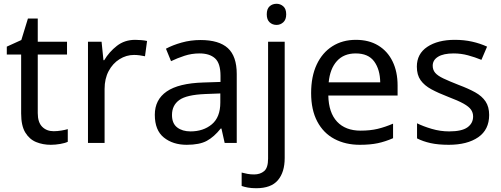

<svg xmlns="http://www.w3.org/2000/svg" viewBox="-20 -757 2656 1017"><path d="M264 -62Q284 -62 305 -65.5Q326 -69 339 -73V-6Q325 1 299 5.5Q273 10 249 10Q207 10 171.5 -4.5Q136 -19 114 -55Q92 -91 92 -156V-468H16V-510L93 -545L128 -659H180V-536H335V-468H180V-158Q180 -109 203.5 -85.5Q227 -62 264 -62Z M696 -546Q711 -546 728.5 -544.5Q746 -543 759 -540L748 -459Q735 -462 719.5 -464Q704 -466 690 -466Q649 -466 613 -443.5Q577 -421 555.5 -380.5Q534 -340 534 -286V0H446V-536H518L528 -438H532Q558 -482 599 -514Q640 -546 696 -546Z M1042 -545Q1140 -545 1187 -502Q1234 -459 1234 -365V0H1170L1153 -76H1149Q1114 -32 1075.5 -11Q1037 10 969 10Q896 10 848 -28.5Q800 -67 800 -149Q800 -229 863 -272.5Q926 -316 1057 -320L1148 -323V-355Q1148 -422 1119 -448Q1090 -474 1037 -474Q995 -474 957 -461.5Q919 -449 886 -433L859 -499Q894 -518 942 -531.5Q990 -545 1042 -545ZM1068 -259Q968 -255 929.5 -227Q891 -199 891 -148Q891 -103 918.5 -82Q946 -61 989 -61Q1057 -61 1102 -98.5Q1147 -136 1147 -214V-262Z M1393 -681Q1393 -710 1408 -723.5Q1423 -737 1445 -737Q1465 -737 1480.5 -723.5Q1496 -710 1496 -681Q1496 -653 1480.5 -639Q1465 -625 1445 -625Q1423 -625 1408 -639Q1393 -653 1393 -681ZM1337 240Q1312 240 1293 236.5Q1274 233 1260 228V157Q1275 161 1291 164Q1307 167 1326 167Q1358 167 1379 149.5Q1400 132 1400 83V-536H1488V80Q1488 155 1452 197.5Q1416 240 1337 240Z M1865 -546Q1934 -546 1983.5 -516Q2033 -486 2059.5 -431.5Q2086 -377 2086 -304V-251H1719Q1721 -160 1765.5 -112.5Q1810 -65 1890 -65Q1941 -65 1980.5 -74.5Q2020 -84 2062 -102V-25Q2021 -7 1981 1.5Q1941 10 1886 10Q1810 10 1751.5 -21Q1693 -52 1660.5 -113.5Q1628 -175 1628 -264Q1628 -352 1657.5 -415Q1687 -478 1740.5 -512Q1794 -546 1865 -546ZM1864 -474Q1801 -474 1764.5 -433.5Q1728 -393 1721 -321H1994Q1993 -389 1962 -431.5Q1931 -474 1864 -474Z M2571 -148Q2571 -70 2513 -30Q2455 10 2357 10Q2301 10 2260.5 1Q2220 -8 2189 -24V-104Q2221 -88 2266.5 -74.5Q2312 -61 2359 -61Q2426 -61 2456 -82.5Q2486 -104 2486 -140Q2486 -160 2475 -176Q2464 -192 2435.5 -208Q2407 -224 2354 -244Q2302 -264 2265 -284Q2228 -304 2208 -332Q2188 -360 2188 -404Q2188 -472 2243.5 -509Q2299 -546 2389 -546Q2438 -546 2480.5 -536.5Q2523 -527 2560 -510L2530 -440Q2496 -454 2459 -464Q2422 -474 2383 -474Q2329 -474 2300.5 -456.5Q2272 -439 2272 -409Q2272 -387 2285 -371.5Q2298 -356 2328.5 -341.5Q2359 -327 2410 -307Q2461 -288 2497 -268Q2533 -248 2552 -219.5Q2571 -191 2571 -148Z"/></svg>

Font: Noto Sans Lepcha
Style: Regular
Weight: 400
Designer: Monotype Design Team
Foundry: Monotype Imaging Inc.
Version: Version 2.006; ttfautohint (v1.8.4.7-5d5b)